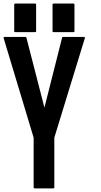

<svg xmlns="http://www.w3.org/2000/svg" viewBox="-58 -1042 559 1061"><path d="M411.1 -832Q354.5 -648.4 242.2 -281.2Q242.2 -189.5 242.2 -5.9Q242.2 -3.9 241.2 -2.9Q239.3 -1 237.3 -1Q202.1 -1 132.8 -1Q130.9 -1 129.9 -2.9Q127.9 -3.9 127.9 -5.9Q127.9 -97.7 127.9 -281.2Q73.2 -464.8 -38.1 -832Q-38.1 -833 -38.1 -834Q-37.1 -835.9 -37.1 -835.9Q-36.1 -836.9 -35.2 -837.9Q-34.2 -837.9 -33.2 -837.9Q5.9 -837.9 83 -837.9Q85 -837.9 85.9 -836.9Q87.9 -835.9 87.9 -834Q121.1 -705.1 187.5 -447.3Q219.7 -576.2 285.2 -834Q285.2 -835.9 287.1 -836.9Q289.1 -837.9 290 -837.9Q329.1 -837.9 406.2 -837.9Q407.2 -837.9 408.2 -837.9Q409.2 -836.9 410.2 -835.9Q411.1 -835.9 411.1 -834Q411.1 -833 411.1 -832ZM20.5 -869.1Q20.5 -887.7 20.5 -924.8Q20.5 -956.1 20.5 -1017.6Q20.5 -1019.5 22.5 -1020.5Q24.4 -1022.5 26.4 -1022.5Q62.5 -1022.5 135.7 -1022.5Q138.7 -1022.5 139.6 -1020.5Q141.6 -1019.5 141.6 -1017.6Q141.6 -967.8 141.6 -869.1Q141.6 -867.2 139.6 -865.2Q138.7 -864.3 135.7 -864.3Q99.6 -864.3 26.4 -864.3Q24.4 -864.3 22.5 -865.2Q20.5 -867.2 20.5 -869.1ZM232.4 -869.1Q232.4 -887.7 232.4 -925.8Q232.4 -956.1 232.4 -1017.6Q232.4 -1019.5 234.4 -1020.5Q236.3 -1022.5 238.3 -1022.5Q274.4 -1022.5 348.6 -1022.5Q350.6 -1022.5 351.6 -1020.5Q353.5 -1019.5 353.5 -1017.6Q353.5 -967.8 353.5 -869.1Q353.5 -867.2 351.6 -865.2Q350.6 -864.3 348.6 -864.3Q311.5 -864.3 238.3 -864.3Q236.3 -864.3 234.4 -865.2Q232.4 -867.2 232.4 -869.1Z"/></svg>

Font: Typeface
Style: Regular
Weight: 400
Version: Version 1.0